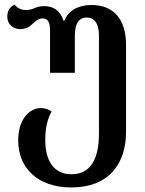

<svg xmlns="http://www.w3.org/2000/svg" viewBox="-20 -571 637 844"><path d="M294 253C456 253 534 152 534 8V-374C534 -484 482 -549 381 -549C326 -549 280 -525 263 -480H259C246 -524 214 -544 176 -544C158 -544 144 -541 131 -535C117 -529 107 -527 92 -527C76 -527 58 -533 44 -551C26 -542 12 -526 12 -498C12 -463 39 -443 68 -443C93 -443 110 -453 122 -465C136 -479 150 -490 167 -490C192 -490 200 -471 200 -436V-251H309V-415C309 -468 328 -494 361 -494C395 -494 415 -468 415 -415V15C415 132 376 195 294 195C217 195 179 136 179 45C179 -17 192 -54 207 -81C194 -90 177 -96 160 -96C111 -96 60 -49 60 46C60 166 144 253 294 253Z"/></svg>

Font: Noto Serif Georgian Condensed SemiBold
Style: Regular
Weight: 600
Width: 3
Designer: Monotype Design Team, Akaki Razmadze
Foundry: Google LLC
Version: Version 2.003